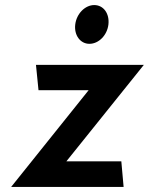

<svg xmlns="http://www.w3.org/2000/svg" viewBox="-20 -738 588 758"><path d="M277 -641C272 -599 297 -565 333 -565C370 -565 403 -599 408 -641C413 -684 389 -718 352 -718C316 -718 282 -684 277 -641ZM468 0 459 -101H242L548 -482H122L132 -382H330L24 0Z"/></svg>

Font: Bluebird
Style: NrwObl
Weight: 400
Designer: Jasper
Foundry: Cannot Into Space Fonts
Version: Version 0.98